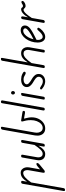

<svg xmlns="http://www.w3.org/2000/svg" viewBox="1289 -2282 1397 4065"><g transform="rotate(-90 1987.5 -249.5)"><path d="M386 0Q367.5 0 364 -10.5Q360.5 -21 362.5 -33.5L415.5 -336Q420 -362 416.8 -389.8Q413.5 -417.5 399.5 -437Q385.5 -456.5 358 -456.5Q314 -456.5 265.5 -415.8Q217 -375 157 -287L36 401.5Q34 415.5 23 422Q12 428.5 0.5 428.5Q-12.5 428.5 -19.8 422.5Q-27 416.5 -24.5 402.5L129.5 -472Q131 -481.5 136.2 -487.8Q141.5 -494 149 -497.2Q156.5 -500.5 163.5 -500.5Q176.5 -500.5 184.8 -494Q193 -487.5 190.5 -474.5L173 -375Q220.5 -448 263.8 -478.8Q307 -509.5 363 -509.5Q405 -509.5 432.8 -484.5Q460.5 -459.5 472.2 -419.5Q484 -379.5 476 -334L434.5 -99.5L497 -152Q513 -165 524.8 -171.2Q536.5 -177.5 547.5 -177.5Q558.5 -177.5 563.5 -173Q568.5 -168.5 568.5 -157Q568.5 -146 560.2 -134.2Q552 -122.5 534 -108L417 -12Q408 -4.5 401.2 -2.2Q394.5 0 386 0Z M759 9Q685.5 9 651 -39.5Q616.5 -88 631 -169.5L685.5 -476Q686.5 -482 691 -491.2Q695.5 -500.5 719 -500.5Q738 -500.5 742.2 -491Q746.5 -481.5 745 -473L691.5 -167.5Q682.5 -116 701.5 -80.2Q720.5 -44.5 764 -44.5Q805.5 -44.5 849.5 -88Q893.5 -131.5 951 -217.5L996 -472Q997 -477.5 1002.2 -489Q1007.5 -500.5 1030.5 -500.5Q1050 -500.5 1053.8 -491.5Q1057.5 -482.5 1056 -474L978.5 -33.5Q976.5 -21.5 971.8 -14Q967 -6.5 958.5 -3.2Q950 0 936.5 0Q922.5 0 918.8 -7Q915 -14 918 -31L935.5 -132.5Q887 -55 846.5 -23Q806 9 759 9Z M1300 9Q1244.5 9 1207.8 -19Q1171 -47 1156.5 -95.8Q1142 -144.5 1152.5 -206.5L1274.5 -895.5Q1277 -911.5 1288.8 -920Q1300.5 -928.5 1312.5 -928.5Q1325.5 -928.5 1331.8 -922.2Q1338 -916 1335 -898L1214 -209.5Q1206 -165.5 1215 -127.8Q1224 -90 1248.8 -67Q1273.5 -44 1312 -44Q1358.5 -44 1395.8 -78Q1433 -112 1454.8 -169Q1476.5 -226 1476.5 -294.5Q1476.5 -352.5 1468 -394.5Q1459.5 -436.5 1450.5 -464Q1448 -471.5 1447.8 -481Q1447.5 -490.5 1454 -496.5Q1460.5 -502.5 1479 -499.5L1645 -472.5Q1661.5 -470 1667.2 -462.2Q1673 -454.5 1673 -445.5Q1673 -427 1658.5 -421.8Q1644 -416.5 1620.5 -420.5L1508.5 -440Q1520.5 -391.5 1528.2 -352.5Q1536 -313.5 1536 -280Q1536 -197 1504 -131.8Q1472 -66.5 1418.5 -28.8Q1365 9 1300 9Z M1709 0Q1700.5 0 1693.5 -3.2Q1686.5 -6.5 1683 -13.2Q1679.5 -20 1681 -30.5L1835 -904Q1837.5 -918 1845.2 -923.2Q1853 -928.5 1863.5 -928.5Q1877.5 -928.5 1887.2 -920.8Q1897 -913 1894.5 -898.5L1741 -26.5Q1738.5 -12 1729 -6Q1719.5 0 1709 0Z M1937.5 0Q1919 0 1914.8 -8.5Q1910.5 -17 1912 -24L1990 -467Q1992 -479 1996.8 -486.5Q2001.5 -494 2010 -497.2Q2018.5 -500.5 2032 -500.5Q2046.5 -500.5 2050 -493.8Q2053.5 -487 2050.5 -470L1972.5 -27Q1971.5 -21.5 1966.5 -10.8Q1961.5 0 1937.5 0ZM2019 -673.5Q2019 -690.5 2028.8 -702Q2038.5 -713.5 2055.5 -713.5Q2070.5 -713.5 2081.5 -702.8Q2092.5 -692 2092.5 -673.5Q2092.5 -656.5 2082 -644Q2071.5 -631.5 2055.5 -631.5Q2040 -631.5 2029.5 -644Q2019 -656.5 2019 -673.5Z M2299 9Q2270 9 2231.8 -3Q2193.5 -15 2158 -42Q2139.5 -55.5 2130 -65.5Q2120.5 -75.5 2129.5 -89.5Q2135 -100 2150 -100Q2165 -100 2180 -89Q2197 -76.5 2229.8 -58.8Q2262.5 -41 2299 -41Q2341 -41 2368 -67.8Q2395 -94.5 2395 -128Q2395 -151.5 2383.8 -167.2Q2372.5 -183 2358 -194.5Q2342.5 -207.5 2317 -223.2Q2291.5 -239 2261 -257.5Q2230.5 -276.5 2203.5 -308.2Q2176.5 -340 2176.5 -380.5Q2176.5 -435.5 2219.2 -468Q2262 -500.5 2339.5 -500.5Q2368 -500.5 2400.8 -493.8Q2433.5 -487 2472.5 -465Q2492.5 -454 2499 -441.8Q2505.5 -429.5 2498 -417Q2491.5 -406.5 2477 -404.5Q2462.5 -402.5 2444.5 -412Q2432 -419 2403.8 -434.2Q2375.5 -449.5 2339.5 -449.5Q2292.5 -449.5 2263.8 -429.8Q2235 -410 2235 -380.5Q2235 -356.5 2257.5 -336.8Q2280 -317 2303 -300.5Q2333.5 -280.5 2360.8 -265.2Q2388 -250 2411 -225.5Q2430 -207.5 2442 -185.2Q2454 -163 2454 -124.5Q2454 -88 2434 -57.5Q2414 -27 2379 -9Q2344 9 2299 9Z M2605.5 0Q2593 0 2587.2 -4.2Q2581.5 -8.5 2580 -14.2Q2578.5 -20 2579.5 -25L2733 -895.5Q2736 -914 2745.2 -921.2Q2754.5 -928.5 2774.5 -928.5Q2789.5 -928.5 2792.8 -921.8Q2796 -915 2793.5 -898L2699 -361Q2747.5 -435 2791.5 -467.8Q2835.5 -500.5 2891.5 -500.5Q2941.5 -500.5 2972.5 -476Q3003.5 -451.5 3015.2 -412.2Q3027 -373 3019 -327.5L2966 -24.5Q2965 -18.5 2960.5 -9.2Q2956 0 2932.5 0Q2914 0 2910.5 -9.2Q2907 -18.5 2908 -27.5L2961.5 -330Q2966 -356 2961.8 -383.5Q2957.5 -411 2940 -430.2Q2922.5 -449.5 2887 -449.5Q2842 -449.5 2793.8 -409Q2745.5 -368.5 2684.5 -279.5L2640 -27Q2639 -22 2634 -11Q2629 0 2605.5 0Z M3239.5 9Q3183.5 9 3151.5 -34.5Q3119.5 -78 3119.5 -151Q3119.5 -221 3140.8 -285.5Q3162 -350 3198.5 -400.5Q3235 -451 3281.8 -480.2Q3328.5 -509.5 3380 -509.5Q3427 -509.5 3453.8 -485.5Q3480.5 -461.5 3480.5 -418.5Q3480.5 -387 3463.5 -360.8Q3446.5 -334.5 3420.5 -313.2Q3394.5 -292 3366.8 -275.5Q3339 -259 3317 -246.5Q3287.5 -230 3246.2 -209.8Q3205 -189.5 3177 -175Q3176 -166 3175.5 -156.8Q3175 -147.5 3175 -138Q3175 -100 3194 -72Q3213 -44 3241 -44Q3270.5 -44 3303.2 -68.5Q3336 -93 3366.5 -128.5Q3386 -154 3399.2 -158Q3412.5 -162 3422 -154.5Q3429 -150 3431.8 -143.2Q3434.5 -136.5 3430.2 -124.8Q3426 -113 3411 -93.5Q3377.5 -49 3331.2 -20Q3285 9 3239.5 9ZM3188.5 -239Q3210 -250.5 3235.5 -263.5Q3261 -276.5 3283.5 -289Q3319 -310 3350.5 -332.2Q3382 -354.5 3401.5 -375.5Q3421 -396.5 3421 -414Q3421 -428 3408 -442.2Q3395 -456.5 3371.5 -456.5Q3331 -456.5 3294.2 -426.5Q3257.5 -396.5 3229.8 -347Q3202 -297.5 3188.5 -239Z M3560 0Q3547.5 0 3540.5 -7.5Q3533.5 -15 3536 -30.5L3613.5 -467Q3616.5 -484.5 3626.5 -492.5Q3636.5 -500.5 3647.5 -500.5Q3659.5 -500.5 3668 -492.2Q3676.5 -484 3673 -464.5L3653.5 -354Q3690.5 -422 3735.8 -461.2Q3781 -500.5 3823.5 -500.5Q3843.5 -500.5 3851.8 -491Q3860 -481.5 3867.8 -471.8Q3875.5 -462 3894 -462Q3907 -462 3921.2 -469.5Q3935.5 -477 3943 -482.5Q3956.5 -491.5 3969.8 -493.5Q3983 -495.5 3991.5 -490.5Q4000 -485.5 4000 -473.5Q4000 -463.5 3995.2 -455.5Q3990.5 -447.5 3982 -440.8Q3973.5 -434 3962 -427Q3943.5 -415.5 3924 -410.8Q3904.5 -406 3893 -406Q3873.5 -406 3859.8 -417Q3846 -428 3835 -438.8Q3824 -449.5 3811 -449.5Q3797.5 -449.5 3775.2 -435.8Q3753 -422 3719.8 -384.2Q3686.5 -346.5 3639.5 -274.5L3597 -33Q3594 -16 3583 -8Q3572 0 3560 0Z"/></g></svg>

Font: Edu VIC WA NT Hand
Style: Regular
Weight: 400
Designer: Tina and Corey Anderson, Eben Sorkin, Mirko Velimirovic
Foundry: Google for Education
Version: Version 1.000